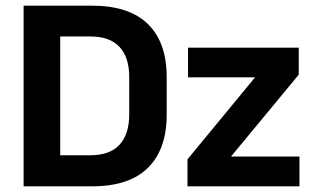

<svg xmlns="http://www.w3.org/2000/svg" viewBox="-20 -659 1114 679"><path d="M155 0V-110H300Q368.5 -110 402.8 -147.2Q437 -184.5 437 -254V-386.5Q437 -456 402.8 -493Q368.5 -530 300 -530H154.5V-639H304.5Q436.5 -639 503 -574Q569.5 -509 569.5 -387V-253.5Q569.5 -131 503.2 -65.5Q437 0 304.5 0ZM63.5 0V-639H193V0ZM1039 -105.5V0H643V-95.5L882 -385.5H645V-490.5H1036.5V-395L797 -105.5Z"/></svg>

Font: Anek Latin Medium SemiBold
Style: Regular
Weight: 600
Version: Version 1.003